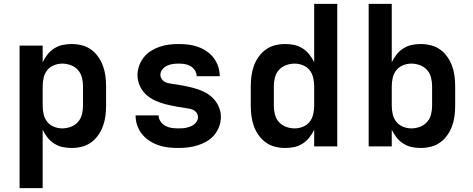

<svg xmlns="http://www.w3.org/2000/svg" viewBox="-20 -755 2440 990"><path d="M81 215V-520H200V-434Q210 -455 224.5 -473.5Q239 -492 259 -505Q279 -518 302 -523Q325 -528 349 -528Q376 -528 402 -521.5Q428 -515 449.5 -499.5Q471 -484 486.5 -462Q502 -440 511 -415Q520 -390 523.5 -363.5Q527 -337 527 -310V-210Q527 -183 523.5 -156.5Q520 -130 511 -105Q502 -80 486.5 -58Q471 -36 449.5 -20.5Q428 -5 402 1.5Q376 8 349 8Q325 8 302 3Q279 -2 259 -15Q239 -28 224.5 -46.5Q210 -65 200 -86V215ZM301 -93Q323 -93 345 -101Q367 -109 382 -126Q397 -143 402.5 -165Q408 -187 408 -210V-310Q408 -333 402.5 -355Q397 -377 382 -394Q367 -411 345 -419Q323 -427 301 -427Q279 -427 258 -418.5Q237 -410 223.5 -393Q210 -376 205 -354Q200 -332 200 -310V-210Q200 -188 205 -166Q210 -144 223.5 -127Q237 -110 258 -101.5Q279 -93 301 -93Z M898 8Q872 8 846.5 5Q821 2 796.5 -6.5Q772 -15 750 -29.5Q728 -44 712 -64Q696 -84 687.5 -109Q679 -134 679 -160H798Q798 -143 808 -128.5Q818 -114 833 -106Q848 -98 864.5 -95.5Q881 -93 898 -93Q909 -93 920 -93.5Q931 -94 941.5 -96.5Q952 -99 962.5 -103Q973 -107 981.5 -114Q990 -121 995.5 -130.5Q1001 -140 1001 -151Q1001 -162 995.5 -171Q990 -180 981 -185.5Q972 -191 962 -193.5Q952 -196 942 -197Q914 -201 886.5 -206Q859 -211 832 -218Q805 -225 779 -237Q753 -249 732.5 -268Q712 -287 700.5 -313.5Q689 -340 689 -368Q689 -392 697.5 -416Q706 -440 721.5 -459.5Q737 -479 758.5 -492.5Q780 -506 803.5 -514Q827 -522 852 -525Q877 -528 902 -528Q927 -528 952 -525Q977 -522 1000.5 -513.5Q1024 -505 1045.5 -490.5Q1067 -476 1082 -456Q1097 -436 1105 -412Q1113 -388 1113 -362H994Q994 -378 985 -392Q976 -406 962.5 -414Q949 -422 933.5 -424.5Q918 -427 902 -427Q886 -427 871 -425Q856 -423 842 -416.5Q828 -410 817.5 -397.5Q807 -385 807 -369Q807 -359 812.5 -349.5Q818 -340 827 -334.5Q836 -329 846 -326.5Q856 -324 866 -323Q894 -319 921.5 -314Q949 -309 976 -302Q1003 -295 1029 -283Q1055 -271 1075 -252Q1095 -233 1107 -207Q1119 -181 1119 -153Q1119 -127 1110 -102.5Q1101 -78 1084.5 -58.5Q1068 -39 1045.5 -26Q1023 -13 999 -5.5Q975 2 949.5 5Q924 8 898 8Z M1451 8Q1424 8 1398 1.5Q1372 -5 1350.5 -20.5Q1329 -36 1313.5 -58Q1298 -80 1289 -105Q1280 -130 1276.5 -156.5Q1273 -183 1273 -210V-310Q1273 -337 1276.5 -363.5Q1280 -390 1289 -415Q1298 -440 1313.5 -462Q1329 -484 1350.5 -499.5Q1372 -515 1398 -521.5Q1424 -528 1451 -528Q1475 -528 1498 -523Q1521 -518 1541 -505Q1561 -492 1575.5 -473.5Q1590 -455 1600 -434V-735H1719V0H1600V-86Q1590 -65 1575.5 -46.5Q1561 -28 1541 -15Q1521 -2 1498 3Q1475 8 1451 8ZM1499 -93Q1521 -93 1542 -101.5Q1563 -110 1576.5 -127Q1590 -144 1595 -166Q1600 -188 1600 -210V-310Q1600 -332 1595 -354Q1590 -376 1576.5 -393Q1563 -410 1542 -418.5Q1521 -427 1499 -427Q1477 -427 1455 -419Q1433 -411 1418 -394Q1403 -377 1397.5 -355Q1392 -333 1392 -310V-210Q1392 -187 1397.5 -165Q1403 -143 1418 -126Q1433 -109 1455 -101Q1477 -93 1499 -93Z M2149 8Q2125 8 2102 3Q2079 -2 2059 -15Q2039 -28 2024.5 -46.5Q2010 -65 2000 -86V0H1881V-735H2000V-434Q2010 -455 2024.5 -473.5Q2039 -492 2059 -505Q2079 -518 2102 -523Q2125 -528 2149 -528Q2176 -528 2202 -521.5Q2228 -515 2249.5 -499.5Q2271 -484 2286.5 -462Q2302 -440 2311 -415Q2320 -390 2323.5 -363.5Q2327 -337 2327 -310V-210Q2327 -183 2323.5 -156.5Q2320 -130 2311 -105Q2302 -80 2286.5 -58Q2271 -36 2249.5 -20.5Q2228 -5 2202 1.5Q2176 8 2149 8ZM2101 -93Q2123 -93 2145 -101Q2167 -109 2182 -126Q2197 -143 2202.5 -165Q2208 -187 2208 -210V-310Q2208 -333 2202.5 -355Q2197 -377 2182 -394Q2167 -411 2145 -419Q2123 -427 2101 -427Q2079 -427 2058 -418.5Q2037 -410 2023.5 -393Q2010 -376 2005 -354Q2000 -332 2000 -310V-210Q2000 -188 2005 -166Q2010 -144 2023.5 -127Q2037 -110 2058 -101.5Q2079 -93 2101 -93Z"/></svg>

Font: Iosevka Custom Extended
Style: Bold
Weight: 700
Width: 7
Monospace: yes
Designer: Belleve Invis
Foundry: Belleve Invis
Version: Version 11.2.4; ttfautohint (v1.8.4)